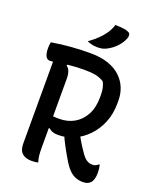

<svg xmlns="http://www.w3.org/2000/svg" viewBox="-170 -1029 940 1148"><g transform="rotate(20 300.0 -454.5)"><path d="M369 -272Q387 -239 405 -208Q423 -177 445 -146Q462 -120 479 -108.5Q496 -97 516 -97Q528 -97 536.5 -100.5Q545 -104 553 -112H559Q562 -100 563.5 -88.5Q565 -77 565 -64Q565 -39 560 -22.5Q555 -6 546 3Q537 12 526 16Q515 20 498 20Q475 20 454.5 12.5Q434 5 415.5 -12Q397 -29 379 -57Q353 -100 331 -140.5Q309 -181 291 -224ZM34 -700Q99 -711 160.5 -715.5Q222 -720 279 -720Q345 -720 393 -703.5Q441 -687 472 -657.5Q503 -628 518 -590.5Q533 -553 533 -511V-494Q533 -426 510.5 -371Q488 -316 449.5 -276Q411 -236 363 -215Q315 -194 264 -194Q243 -194 228.5 -199Q214 -204 204 -214L174 -211V-294Q186 -290 199 -288.5Q212 -287 237 -287Q291 -287 332.5 -311Q374 -335 398.5 -380.5Q423 -426 423 -491V-505Q423 -531 418.5 -551Q414 -571 405 -587Q379 -603 350.5 -608.5Q322 -614 280 -614Q227 -614 183 -609Q139 -604 109 -599Q79 -594 66 -594Q48 -594 39 -611.5Q30 -629 30 -664Q30 -674 31 -683Q32 -692 34 -700ZM209 1Q199 4 190 5Q181 6 169 6Q128 6 107 -13.5Q86 -33 86 -75Q86 -145 86 -214.5Q86 -284 86 -353.5Q86 -423 86 -492.5Q86 -562 86 -631H182L170 -602Q185 -591 191.5 -572.5Q198 -554 198 -527Q198 -456 198 -383Q198 -310 198 -236.5Q198 -163 198 -89Q198 -60 200 -40Q202 -20 209 1ZM361 -929Q379 -929 393.5 -928Q408 -927 420.5 -925Q433 -923 444 -918Q456 -914 458.5 -904Q461 -894 457 -882Q451 -865 442 -851Q433 -837 421.5 -824.5Q410 -812 396 -801Q382 -790 365 -781Q350 -773 336 -770Q322 -767 303 -767Q292 -767 281.5 -768.5Q271 -770 261 -773Q251 -776 239 -781Q271 -804 295 -827Q319 -850 336 -875.5Q353 -901 361 -929Z"/></g></svg>

Font: Recursive Casual Medium
Style: Regular
Weight: 500
Version: Version 1.047